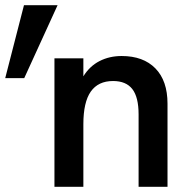

<svg xmlns="http://www.w3.org/2000/svg" viewBox="-20 -717 733 737"><path d="M72 -697H201L73 -417H0ZM189 -493H300V-424Q324 -463 362 -482.5Q400 -502 447 -502Q530 -502 576.5 -454.5Q623 -407 623 -319V0H512V-278Q512 -344 488 -375Q464 -406 414 -406Q357 -406 328.5 -365.5Q300 -325 300 -240V0H189Z"/></svg>

Font: Hanken Grotesk SemiBold
Style: Regular
Weight: 600
Designer: Alfredo Marco Pradil
Foundry: Hanken Design Co.
Version: Version 3.014